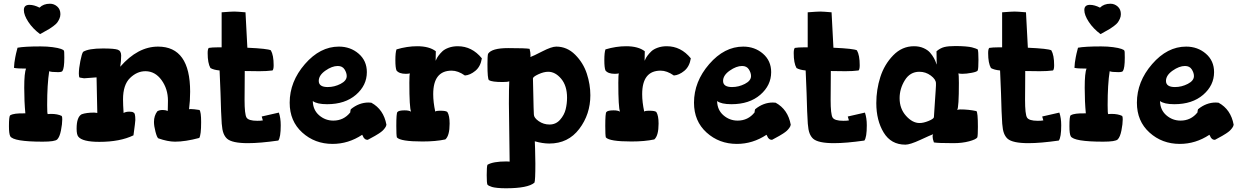

<svg xmlns="http://www.w3.org/2000/svg" viewBox="-20 -760 6646 1030"><path d="M28 -83Q28 -134 34 -141Q46 -148 64 -150Q76 -152 116 -152Q110 -215 110 -289Q110 -370 120 -392Q71 -392 55 -396Q56 -423 62 -453Q64 -466 74 -504Q111 -511 198 -511Q233 -511 262.5 -507Q292 -503 307.5 -497.5Q323 -492 323 -487Q325 -487 325 -451Q325 -394 315 -379Q311 -373 291 -373Q254 -373 244 -378Q233 -308 233 -196Q233 -150 236 -148Q242 -149 253 -149Q289 -149 311 -138Q314 -134 314 -120Q314 -95 307 -60Q300 -25 287 -12Q275 0 209 0Q52 0 35 -29Q28 -42 28 -83ZM108 -706Q108 -734 138 -734Q163 -734 192 -719Q213 -740 248 -740Q270 -740 287 -725Q304 -710 304 -684Q304 -671 298.5 -659Q293 -647 287 -639Q281 -631 267 -620.5Q253 -610 245.5 -605.5Q238 -601 219 -590.5Q200 -580 195 -577Q156 -606 132 -642.5Q108 -679 108 -706Z M391 -70Q391 -132 418 -147Q443 -156 486 -156Q492 -156 502 -154Q502 -183 500 -247.5Q498 -312 498 -345Q494 -345 465 -342.5Q436 -340 431 -340Q427 -340 419 -342Q411 -344 407 -344Q403 -348 403 -365Q403 -392 411 -432.5Q419 -473 426 -482Q455 -500 532 -500Q593 -500 611.5 -493.5Q630 -487 630 -462Q630 -432 625 -402Q719 -510 828 -510Q1000 -510 1000 -268Q1000 -219 994 -173Q994 -175 1003 -175Q1018 -175 1050 -170Q1059 -160 1059 -105Q1059 -36 1049 -20Q974 0 919 0Q880 0 829 -18Q822 -23 814 -53.5Q806 -84 806 -106Q806 -139 824 -163Q835 -170 853 -170Q867 -170 880 -165Q880 -168 880.5 -191Q881 -214 881 -220Q881 -283 846.5 -330.5Q812 -378 760 -378Q715 -378 677.5 -341.5Q640 -305 640 -227Q640 -199 643 -154Q655 -161 674 -161Q692 -161 696 -156Q706 -156 706 -116Q706 -107 696 -34Q624 1 513 1Q422 1 400 -27Q391 -38 391 -70Z M1094 -475Q1094 -497 1100 -503Q1118 -506 1147 -506H1169V-694Q1221 -698 1236 -698Q1251 -698 1297 -694L1307 -504Q1417 -499 1433 -490Q1448 -464 1448 -410Q1448 -388 1442 -382Q1411 -378 1371 -378Q1358 -378 1332 -378.5Q1306 -379 1293 -379Q1293 -346 1292.5 -296Q1292 -246 1292 -225Q1292 -147 1302.5 -129.5Q1313 -112 1360 -112Q1378 -112 1390 -114L1384 -135L1476 -156Q1486 -127 1486 -88Q1486 -23 1473 -6Q1375 8 1310 8Q1225 8 1198 -16Q1186 -27 1179 -45Q1172 -63 1169.5 -96.5Q1167 -130 1166 -163.5Q1165 -197 1163 -261Q1161 -325 1158 -382Q1126 -385 1109 -395Q1094 -421 1094 -475Z M1534 -209Q1534 -322 1615.5 -416Q1697 -510 1798 -510Q1860 -510 1904 -472Q1948 -434 1948 -373Q1948 -302 1889.5 -251.5Q1831 -201 1735 -201Q1680 -201 1658 -218Q1659 -170 1692 -141.5Q1725 -113 1768 -113Q1824 -113 1859 -157Q1859 -165 1862 -174Q1906 -210 1957 -210Q1967 -210 1972 -209Q2038 -173 2053 -91Q2052 -83 2045.5 -74Q2039 -65 2032 -58.5Q2025 -52 2012 -43.5Q1999 -35 1991.5 -31Q1984 -27 1969.5 -19Q1955 -11 1953 -10Q1947 -10 1943 -11.5Q1939 -13 1935.5 -16.5Q1932 -20 1931 -21.5Q1930 -23 1927 -29.5Q1924 -36 1923 -37Q1849 12 1764 12Q1669 12 1601.5 -49Q1534 -110 1534 -209ZM1690 -326Q1690 -293 1738 -293Q1774 -293 1807 -310Q1840 -327 1840 -352Q1840 -369 1828.5 -387.5Q1817 -406 1792 -406Q1761 -406 1725.5 -381Q1690 -356 1690 -326Z M2101 -437Q2101 -478 2107 -495Q2164 -512 2218 -512Q2283 -512 2318 -485Q2317 -468 2317 -434L2321 -442Q2324 -450 2332.5 -461.5Q2341 -473 2353 -484.5Q2365 -496 2387 -504Q2409 -512 2436 -512Q2512 -512 2565 -447Q2558 -403 2530 -380Q2502 -357 2474 -355Q2437 -381 2403 -381Q2304 -381 2304 -255Q2304 -212 2315 -161Q2317 -166 2343 -166Q2373 -166 2380 -159Q2392 -140 2392 -97Q2392 -32 2369 -12Q2318 -1 2246 -1Q2128 -1 2109 -23Q2106 -35 2106 -84Q2106 -154 2112 -159Q2119 -168 2151 -168Q2174 -168 2185 -161Q2176 -184 2176 -316Q2176 -360 2179 -366Q2167 -364 2157 -364Q2121 -364 2107 -382Q2101 -397 2101 -437Z M2591 180Q2591 133 2595 124Q2625 106 2698 106Q2710 106 2714 107Q2714 56 2712 -48Q2710 -152 2710 -205Q2710 -284 2712 -324Q2705 -320 2676 -320Q2619 -320 2603 -330Q2595 -336 2595 -415Q2595 -459 2598 -471Q2617 -502 2706 -502Q2801 -502 2821 -498Q2826 -479 2826 -463Q2826 -455 2825 -454Q2840 -459 2889.5 -484.5Q2939 -510 2964 -510Q3022 -510 3065.5 -466.5Q3109 -423 3128 -365Q3147 -307 3147 -249Q3147 -147 3087.5 -68.5Q3028 10 2927 10Q2891 10 2849 -2Q2849 0 2850.5 37.5Q2852 75 2852 117Q2852 210 2847 220Q2812 250 2694 250Q2669 250 2649 248Q2629 246 2619.5 243Q2610 240 2604 237Q2598 234 2597 232L2595 231Q2591 222 2591 180ZM2839 -339Q2840 -297 2841 -252Q2842 -207 2842.5 -183Q2843 -159 2844 -146Q2844 -128 2870 -110Q2896 -92 2928 -92Q2962 -92 2984.5 -117.5Q3007 -143 3014.5 -173.5Q3022 -204 3022 -236Q3022 -300 2990.5 -337.5Q2959 -375 2921 -375Q2897 -375 2868 -361.5Q2839 -348 2839 -339Z M3222 -437Q3222 -478 3228 -495Q3285 -512 3339 -512Q3404 -512 3439 -485Q3438 -468 3438 -434L3442 -442Q3445 -450 3453.5 -461.5Q3462 -473 3474 -484.5Q3486 -496 3508 -504Q3530 -512 3557 -512Q3633 -512 3686 -447Q3679 -403 3651 -380Q3623 -357 3595 -355Q3558 -381 3524 -381Q3425 -381 3425 -255Q3425 -212 3436 -161Q3438 -166 3464 -166Q3494 -166 3501 -159Q3513 -140 3513 -97Q3513 -32 3490 -12Q3439 -1 3367 -1Q3249 -1 3230 -23Q3227 -35 3227 -84Q3227 -154 3233 -159Q3240 -168 3272 -168Q3295 -168 3306 -161Q3297 -184 3297 -316Q3297 -360 3300 -366Q3288 -364 3278 -364Q3242 -364 3228 -382Q3222 -397 3222 -437Z M3703 -209Q3703 -322 3784.5 -416Q3866 -510 3967 -510Q4029 -510 4073 -472Q4117 -434 4117 -373Q4117 -302 4058.5 -251.5Q4000 -201 3904 -201Q3849 -201 3827 -218Q3828 -170 3861 -141.5Q3894 -113 3937 -113Q3993 -113 4028 -157Q4028 -165 4031 -174Q4075 -210 4126 -210Q4136 -210 4141 -209Q4207 -173 4222 -91Q4221 -83 4214.5 -74Q4208 -65 4201 -58.5Q4194 -52 4181 -43.5Q4168 -35 4160.5 -31Q4153 -27 4138.5 -19Q4124 -11 4122 -10Q4116 -10 4112 -11.5Q4108 -13 4104.5 -16.5Q4101 -20 4100 -21.5Q4099 -23 4096 -29.5Q4093 -36 4092 -37Q4018 12 3933 12Q3838 12 3770.5 -49Q3703 -110 3703 -209ZM3859 -326Q3859 -293 3907 -293Q3943 -293 3976 -310Q4009 -327 4009 -352Q4009 -369 3997.5 -387.5Q3986 -406 3961 -406Q3930 -406 3894.5 -381Q3859 -356 3859 -326Z M4238 -475Q4238 -497 4244 -503Q4262 -506 4291 -506H4313V-694Q4365 -698 4380 -698Q4395 -698 4441 -694L4451 -504Q4561 -499 4577 -490Q4592 -464 4592 -410Q4592 -388 4586 -382Q4555 -378 4515 -378Q4502 -378 4476 -378.5Q4450 -379 4437 -379Q4437 -346 4436.5 -296Q4436 -246 4436 -225Q4436 -147 4446.5 -129.5Q4457 -112 4504 -112Q4522 -112 4534 -114L4528 -135L4620 -156Q4630 -127 4630 -88Q4630 -23 4617 -6Q4519 8 4454 8Q4369 8 4342 -16Q4330 -27 4323 -45Q4316 -63 4313.5 -96.5Q4311 -130 4310 -163.5Q4309 -197 4307 -261Q4305 -325 4302 -382Q4270 -385 4253 -395Q4238 -421 4238 -475Z M4681 -207Q4681 -279 4702.5 -346.5Q4724 -414 4771.5 -463Q4819 -512 4883 -512Q4912 -512 4934.5 -502Q4957 -492 4969.5 -477.5Q4982 -463 4990 -448.5Q4998 -434 5001 -424Q5004 -414 5005 -414Q5005 -468 5004 -485Q5024 -502 5045.5 -507.5Q5067 -513 5105 -513Q5135 -513 5158.5 -511Q5182 -509 5194 -506Q5206 -503 5213.5 -500Q5221 -497 5223 -496L5225 -495Q5229 -486 5229 -439Q5229 -391 5225 -382Q5222 -375 5193 -369.5Q5164 -364 5143 -364Q5133 -364 5121 -366Q5124 -360 5124 -315Q5124 -184 5115 -170Q5122 -173 5132 -173Q5176 -173 5218 -164Q5226 -158 5226 -79Q5226 -35 5223 -23Q5216 -12 5179 -2Q5142 8 5095 8Q5010 8 4990 4Q4983 -15 4983 -28Q4983 -36 4986 -40Q4974 -36 4918 -10Q4862 16 4837 16Q4760 16 4720.5 -49Q4681 -114 4681 -207ZM4806 -233Q4806 -177 4840.5 -138.5Q4875 -100 4913 -100Q4934 -100 4961 -111Q4988 -122 4990 -131Q4993 -177 4995.5 -215.5Q4998 -254 4999.5 -274.5Q5001 -295 5001 -301V-313Q5001 -334 4973.5 -354.5Q4946 -375 4912 -375Q4862 -375 4834 -329.5Q4806 -284 4806 -233Z M5281 -475Q5281 -497 5287 -503Q5305 -506 5334 -506H5356V-694Q5408 -698 5423 -698Q5438 -698 5484 -694L5494 -504Q5604 -499 5620 -490Q5635 -464 5635 -410Q5635 -388 5629 -382Q5598 -378 5558 -378Q5545 -378 5519 -378.5Q5493 -379 5480 -379Q5480 -346 5479.5 -296Q5479 -246 5479 -225Q5479 -147 5489.5 -129.5Q5500 -112 5547 -112Q5565 -112 5577 -114L5571 -135L5663 -156Q5673 -127 5673 -88Q5673 -23 5660 -6Q5562 8 5497 8Q5412 8 5385 -16Q5373 -27 5366 -45Q5359 -63 5356.5 -96.5Q5354 -130 5353 -163.5Q5352 -197 5350 -261Q5348 -325 5345 -382Q5313 -385 5296 -395Q5281 -421 5281 -475Z M5717 -83Q5717 -134 5723 -141Q5735 -148 5753 -150Q5765 -152 5805 -152Q5799 -215 5799 -289Q5799 -370 5809 -392Q5760 -392 5744 -396Q5745 -423 5751 -453Q5753 -466 5763 -504Q5800 -511 5887 -511Q5922 -511 5951.5 -507Q5981 -503 5996.5 -497.5Q6012 -492 6012 -487Q6014 -487 6014 -451Q6014 -394 6004 -379Q6000 -373 5980 -373Q5943 -373 5933 -378Q5922 -308 5922 -196Q5922 -150 5925 -148Q5931 -149 5942 -149Q5978 -149 6000 -138Q6003 -134 6003 -120Q6003 -95 5996 -60Q5989 -25 5976 -12Q5964 0 5898 0Q5741 0 5724 -29Q5717 -42 5717 -83ZM5797 -706Q5797 -734 5827 -734Q5852 -734 5881 -719Q5902 -740 5937 -740Q5959 -740 5976 -725Q5993 -710 5993 -684Q5993 -671 5987.5 -659Q5982 -647 5976 -639Q5970 -631 5956 -620.5Q5942 -610 5934.5 -605.5Q5927 -601 5908 -590.5Q5889 -580 5884 -577Q5845 -606 5821 -642.5Q5797 -679 5797 -706Z M6079 -209Q6079 -322 6160.5 -416Q6242 -510 6343 -510Q6405 -510 6449 -472Q6493 -434 6493 -373Q6493 -302 6434.5 -251.5Q6376 -201 6280 -201Q6225 -201 6203 -218Q6204 -170 6237 -141.5Q6270 -113 6313 -113Q6369 -113 6404 -157Q6404 -165 6407 -174Q6451 -210 6502 -210Q6512 -210 6517 -209Q6583 -173 6598 -91Q6597 -83 6590.5 -74Q6584 -65 6577 -58.5Q6570 -52 6557 -43.5Q6544 -35 6536.5 -31Q6529 -27 6514.5 -19Q6500 -11 6498 -10Q6492 -10 6488 -11.5Q6484 -13 6480.5 -16.5Q6477 -20 6476 -21.5Q6475 -23 6472 -29.5Q6469 -36 6468 -37Q6394 12 6309 12Q6214 12 6146.5 -49Q6079 -110 6079 -209ZM6235 -326Q6235 -293 6283 -293Q6319 -293 6352 -310Q6385 -327 6385 -352Q6385 -369 6373.5 -387.5Q6362 -406 6337 -406Q6306 -406 6270.5 -381Q6235 -356 6235 -326Z"/></svg>

Font: Gorditas
Style: Regular
Weight: 400
Designer: Gustavo Dipre (gbrenda1987@gmail.com)
Foundry: Gustavo Dipre (gbrenda1987@gmail.com)
Version: Version 1.001